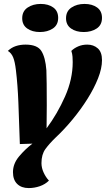

<svg xmlns="http://www.w3.org/2000/svg" viewBox="-20 -757 539 977"><path d="M126 200Q89 200 67.5 179Q46 158 46 119Q46 76 77 39Q108 2 145 -26L81 -24Q77 -146 73.5 -235.5Q70 -325 61 -400Q56 -443 47 -465Q38 -487 20 -498Q38 -515 60.5 -522.5Q83 -530 110 -530Q170 -530 190.5 -497.5Q211 -465 216 -400Q217 -378 217.5 -330.5Q218 -283 218 -221L217 -104Q272 -178 311 -266Q350 -354 350 -441Q350 -454 349 -468.5Q348 -483 343 -498Q357 -512 378 -521Q399 -530 424 -530Q456 -530 477.5 -511Q499 -492 499 -451Q499 -409 479 -358.5Q459 -308 425.5 -254.5Q392 -201 349.5 -149.5Q307 -98 262 -56Q231 -26 211 1.5Q191 29 191 73Q191 97 202 121Q213 145 229 162Q210 181 182.5 190.5Q155 200 126 200ZM183 -594Q144 -594 118.5 -612Q93 -630 93 -664Q93 -700 120.5 -718.5Q148 -737 187 -737Q226 -737 251 -719Q276 -701 276 -666Q276 -630 249 -612Q222 -594 183 -594ZM406 -594Q367 -594 341.5 -612Q316 -630 316 -664Q316 -700 343.5 -718.5Q371 -737 410 -737Q449 -737 474 -719Q499 -701 499 -666Q499 -630 472 -612Q445 -594 406 -594Z"/></svg>

Font: Sansita Swashed SemiBold
Style: Regular
Weight: 600
Designer: Pablo Cosgaya
Foundry: Omnibus-Type
Version: Version 1.003; ttfautohint (v1.8.3)